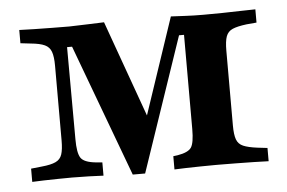

<svg xmlns="http://www.w3.org/2000/svg" viewBox="-39 -469 784 524"><g transform="rotate(-5 353.5 -206.5)"><path d="M157.3 -105.6Q157.3 -68.5 166.1 -54.8Q175 -41.1 207.3 -37.9L225 -36.3V0Q210.5 -0.8 185.5 -1.6Q160.5 -2.4 138.7 -2.4Q121 -2.4 100.4 -2Q79.8 -1.6 61.3 -1.2Q42.7 -0.8 29.8 0V-36.3L59.7 -39.5Q84.7 -41.9 97.6 -48Q110.5 -54 114.9 -67.3Q119.4 -80.6 119.4 -105.6V-310.5Q119.4 -335.5 114.5 -348.8Q109.7 -362.1 96.8 -368.1Q83.9 -374.2 58.1 -376.6L30.6 -379.8V-416.1Q46.8 -415.3 70.6 -414.9Q94.4 -414.5 120.6 -414.1Q146.8 -413.7 170.2 -413.7H166.9Q194.4 -414.5 218.5 -415.3Q242.7 -416.1 262.9 -416.9L369.4 -120.2L337.9 -95.2L446 -416.9Q463.7 -416.1 485.9 -414.9Q508.1 -413.7 532.3 -413.7H537.9Q561.3 -413.7 587.5 -414.1Q613.7 -414.5 637.5 -415.3Q661.3 -416.1 677.4 -416.1V-379.8L650 -377.4Q624.2 -374.2 611.3 -368.5Q598.4 -362.9 593.5 -349.6Q588.7 -336.3 588.7 -310.5V-105.6Q588.7 -80.6 593.5 -67.3Q598.4 -54 611.7 -48.4Q625 -42.7 650 -39.5L677.4 -36.3V0Q661.3 -0.8 637.5 -1.2Q613.7 -1.6 587.5 -2Q561.3 -2.4 537.9 -2.4H533.1H531.5Q512.9 -2.4 491.9 -2Q471 -1.6 452 -1.2Q433.1 -0.8 419.4 0V-36.3L431.5 -37.9Q460.5 -42.7 469 -55.2Q477.4 -67.7 477.4 -105.6V-363.7H463.7L338.7 4H304.8L170.2 -358.1H156.5Z"/></g></svg>

Font: Playfair 9pt
Style: Bold
Weight: 700
Designer: Claus Eggers Sørensen
Foundry: Claus Eggers Sørensen
Version: Version 2.203